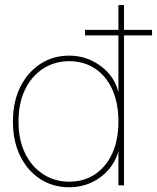

<svg xmlns="http://www.w3.org/2000/svg" viewBox="-20 -748 634 775"><path d="M258.8 7.8Q194.3 7.8 143.1 -24.9Q91.8 -57.6 62 -117.4Q32.2 -177.2 32.2 -257.8Q32.2 -337.9 62.3 -397.7Q92.3 -457.5 143.6 -490.5Q194.8 -523.4 258.8 -523.4Q308.1 -523.4 349.6 -503.7Q391.1 -483.9 419.7 -450.7Q448.2 -417.5 457.5 -376H458V-727.5H480.5V0H458V-136.7H457.5Q446.8 -96.2 418.5 -63.2Q390.1 -30.3 349.1 -11.2Q308.1 7.8 258.8 7.8ZM258.8 -14.6Q318.4 -14.6 363.3 -44.4Q408.2 -74.2 433.1 -128.7Q458 -183.1 458 -257.8Q458 -332.5 433.1 -387.2Q408.2 -441.9 363.3 -471.4Q318.4 -501 258.8 -501Q201.2 -501 154.8 -471.4Q108.4 -441.9 81.5 -387.2Q54.7 -332.5 54.7 -257.8Q54.7 -183.1 81.5 -128.7Q108.4 -74.2 154.8 -44.4Q201.2 -14.6 258.8 -14.6ZM323.2 -605V-627.4H593.8V-605Z"/></svg>

Font: Inter Display Thin
Style: Regular
Weight: 100
Designer: Rasmus Andersson
Foundry: rsms
Version: Version 4.000;git-a52131595